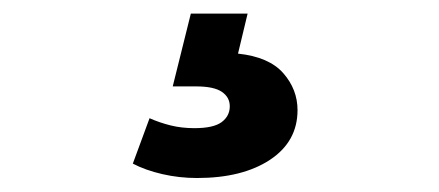

<svg xmlns="http://www.w3.org/2000/svg" viewBox="-20 -28 640 280"><path d="M267.4 231.6Q241.2 231.6 216.6 225.9Q191.9 220.2 173.7 210.6L198.1 144.4Q212.7 150.9 228.8 154.9Q244.9 158.9 263.5 158.9Q291.3 158.9 303.2 150.1Q315.1 141.2 315.1 127Q315.1 113.8 303.5 105.9Q291.9 98 265.7 98H231.9L258.3 -8.2H341.1L327.1 50.2Q372.3 55 393.1 78.7Q413.9 102.4 413.9 132.6Q413.9 178.4 373.8 205Q333.6 231.6 267.4 231.6Z"/></svg>

Font: Montserrat Thin
Style: Regular
Weight: 100
Designer: Julieta Ulanovsky
Foundry: Julieta Ulanovsky
Version: Version 9.000